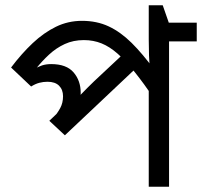

<svg xmlns="http://www.w3.org/2000/svg" viewBox="-20 -708 766 728"><path d="M726 -622V-551H621V0H544V-396L566 -332Q525 -392 491 -434.5Q457 -477 426.5 -504Q396 -531 365 -543.5Q334 -556 298 -556Q258 -556 225.5 -541Q193 -526 166 -501Q139 -476 116 -447L108 -445Q124 -455 139.5 -460Q155 -465 174 -465Q232 -465 259 -433.5Q286 -402 286 -356Q286 -345 285 -335Q284 -325 282 -320L265 -326Q277 -339 288 -351Q299 -363 311.5 -375Q324 -387 337 -400L461 -516L510 -463L226 -195L167 -250L249 -328L213 -285L183 -262Q198 -279 208.5 -298.5Q219 -318 219 -343Q219 -368 204 -383Q189 -398 160 -398Q144 -398 129 -394Q114 -390 98 -380L22 -452Q62 -505 104 -544.5Q146 -584 192 -606.5Q238 -629 291 -629Q347 -629 392 -608Q437 -587 479 -545.5Q521 -504 567 -441L549 -446Q546 -470 545 -498Q544 -526 544 -558V-688H597L620 -622Z"/></svg>

Font: lbangla05
Style: Book
Weight: 400
Designer: Jelle Bosma - Monotype Design Team
Foundry: Monotype Imaging Inc.
Version: Version 2.003